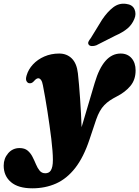

<svg xmlns="http://www.w3.org/2000/svg" viewBox="-133 -775 754 1040"><path d="M380 -326Q403.5 -405.5 438.5 -445.2Q473.5 -485 520.5 -485Q557.5 -485 579.5 -460Q601.5 -435 601.5 -393.5Q601.5 -343 573.2 -309.2Q545 -275.5 499.5 -252.5Q479 -242 462.2 -230.8Q445.5 -219.5 432 -205.5Q418.5 -191.5 407.8 -172.5Q397 -153.5 388 -127.5L352 -20Q320 76.5 274.5 134.8Q229 193 170.8 219Q112.5 245 42 245Q-34 245 -73.5 211.5Q-113 178 -113 122Q-113 83.5 -88.8 55.2Q-64.5 27 -27 27Q0.5 27 16.8 40.8Q33 54.5 43.2 74.8Q53.5 95 62 115.5Q70.5 136 82 149.8Q93.5 163.5 112.5 163.5Q121.5 163.5 129.2 160Q137 156.5 142.2 148.2Q147.5 140 150.5 126Q153.5 112 153.5 90.5Q153.5 69.5 151.2 40.2Q149 11 144.8 -23.8Q140.5 -58.5 135.2 -96Q130 -133.5 124 -171.8Q118 -210 111.8 -245.8Q105.5 -281.5 99.5 -312.5Q96 -332.5 89.2 -341.8Q82.5 -351 74.5 -351Q69.5 -351 63.8 -347.5Q58 -344 49.5 -334Q43.5 -327.5 37 -325.2Q30.5 -323 23.5 -324.5Q16 -326 10.5 -335.8Q5 -345.5 11 -366Q20.5 -399 45.5 -426Q70.5 -453 107.2 -469Q144 -485 187.5 -485Q229 -485 256 -458.2Q283 -431.5 289 -377.5Q292 -351.5 295 -316.2Q298 -281 300.8 -240.8Q303.5 -200.5 305.8 -159Q308 -117.5 309.2 -78.8Q310.5 -40 311 -8L286.5 -10.5ZM420 -668.5Q449 -711.5 480.5 -735.5Q512 -759.5 550 -754Q584.5 -750 595.5 -724.8Q606.5 -699.5 594.5 -672Q582 -641.5 557.5 -620.8Q533 -600 490 -581L388.5 -529.5Q376 -525 364.5 -525.5Q353 -526 348 -532.5Q342 -540.5 346.5 -549.8Q351 -559 359 -569Z"/></svg>

Font: Fraunces
Style: Italic
Weight: 900
Italic angle: -16°
Version: Version 1.000;[0bf87f6ff]